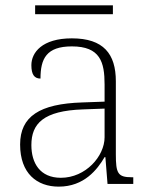

<svg xmlns="http://www.w3.org/2000/svg" viewBox="-20 -686 567 716"><path d="M111 -633H401V-666H111ZM199 10C294 10 343 -54 370 -100H373L381 0H477V-25H471C419 -25 412 -40 412 -111V-383C412 -485 366 -543 248 -543C137 -543 97 -490 97 -443C97 -408 108 -393 131 -393C131 -467 153 -513 248 -513C354 -513 370 -454 370 -371V-307L287 -304C128 -299 55 -252 55 -147C55 -39 118 10 199 10ZM207 -23C129 -23 97 -78 97 -145C97 -225 142 -273 289 -278L370 -281V-174C370 -104 300 -23 207 -23Z"/></svg>

Font: Noto Serif Ethiopic ExtraLight
Style: Regular
Weight: 200
Designer: Monotype Design Team
Foundry: Monotype Imaging Inc.
Version: Version 2.102